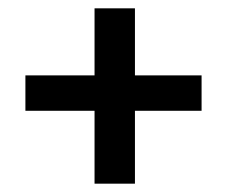

<svg xmlns="http://www.w3.org/2000/svg" viewBox="-20 -549 540 461"><path d="M207 -368H41V-283H207V-108H304V-283H464V-368H304V-529H207Z"/></svg>

Font: Inconsolata
Style: Bold
Weight: 700
Monospace: yes
Designer: Raph Levien, Kirill Tkachev(cyreal.org)
Foundry: Raph Levien, Kirill Tkachev(cyreal.org)
Version: Version 1.014